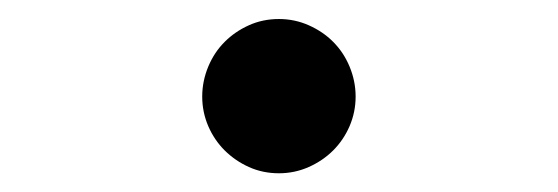

<svg xmlns="http://www.w3.org/2000/svg" viewBox="-20 -378 590 203"><path d="M274.9 -357.9C263.5 -357.9 252.9 -355.7 243.2 -351.3C233.4 -346.9 224.9 -341.1 217.5 -333.7C210.2 -326.4 204.4 -317.7 200.2 -307.6C196 -297.5 193.8 -286.9 193.8 -275.9C193.8 -264.8 196 -254.4 200.2 -244.6C204.4 -234.9 210.2 -226.3 217.5 -219C224.9 -211.7 233.4 -205.8 243.2 -201.4C252.9 -197 263.5 -194.8 274.9 -194.8C286 -194.8 296.5 -197 306.4 -201.4C316.3 -205.8 325 -211.7 332.3 -219C339.6 -226.3 345.4 -234.9 349.6 -244.6C353.8 -254.4 356 -264.8 356 -275.9C356 -286.9 353.8 -297.5 349.6 -307.6C345.4 -317.7 339.6 -326.4 332.3 -333.7C325 -341.1 316.3 -346.9 306.4 -351.3C296.5 -355.7 286 -357.9 274.9 -357.9Z"/></svg>

Font: CodeNewRoman Nerd Font Mono
Style: Regular
Weight: 400
Monospace: yes
Designer: Sam Radian
Foundry: Code New Roman
Version: Version 2.00 November 29, 2014;Nerd Fonts 3.2.1